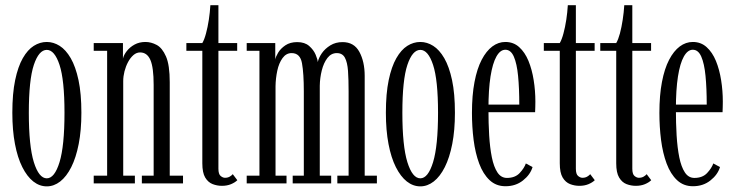

<svg xmlns="http://www.w3.org/2000/svg" viewBox="-20 -684 2744 716"><path d="M154.5 11Q127.5 11 104.2 -7.2Q81 -25.5 63.2 -60.8Q45.5 -96 35.8 -147Q26 -198 26 -263.5Q26 -335 36.5 -385.2Q47 -435.5 65 -467Q83 -498.5 106 -513Q129 -527.5 154.5 -527.5Q179.5 -527.5 202.5 -513Q225.5 -498.5 243.8 -467Q262 -435.5 272.8 -385.2Q283.5 -335 283.5 -263.5Q283.5 -198 273.5 -147Q263.5 -96 245.8 -60.8Q228 -25.5 204.5 -7.2Q181 11 154.5 11ZM154.5 -19Q183.5 -19 202 -79.2Q220.5 -139.5 220.5 -263.5Q220.5 -386 202 -442Q183.5 -498 154.5 -498Q125 -498 106.2 -442Q87.5 -386 87.5 -263.5Q87.5 -139.5 106.2 -79.2Q125 -19 154.5 -19Z M329.5 0V-29H379.5V-494.5H329.5V-523.5H438.5V-465.5Q441.5 -479 452.8 -493.5Q464 -508 481.8 -517.8Q499.5 -527.5 522.5 -527.5Q543.5 -527.5 564.2 -516.5Q585 -505.5 599 -473.5Q613 -441.5 613 -377.5V-29H662.5V0H509V-29H553V-367.5Q553 -432.5 540.8 -460.5Q528.5 -488.5 502.5 -488.5Q489 -488.5 477.5 -478.5Q466 -468.5 457.5 -452.5Q449 -436.5 444.2 -417.8Q439.5 -399 439.5 -381.5V-29H483V0Z M807.5 9Q789.5 9 772.8 2.5Q756 -4 745.2 -22Q734.5 -40 734.5 -75V-494.5H675V-523.5H734.5Q742 -536 748.2 -559.2Q754.5 -582.5 758.8 -610.5Q763 -638.5 764.5 -664.5H794.5V-523.5H864.5V-494.5H794.5V-55Q794.5 -34.5 802.8 -27.8Q811 -21 819 -21Q829.5 -21 837 -25.5Q844.5 -30 848 -34.5L865 -12Q856.5 -3.5 841.5 2.8Q826.5 9 807.5 9Z M900 0V-29H947.5V-494.5H900V-523.5H1006.5V-462Q1008 -472 1017.2 -487.5Q1026.5 -503 1044.2 -515Q1062 -527 1088.5 -527Q1116.5 -527 1133 -512.5Q1149.5 -498 1157 -480.2Q1164.5 -462.5 1165 -452.5Q1168.5 -468.5 1180.2 -485.5Q1192 -502.5 1211.8 -514.8Q1231.5 -527 1257.5 -527Q1300.5 -527 1320.2 -490.5Q1340 -454 1340 -401V-29H1385.5V0H1238V-29H1280V-343Q1280 -387.5 1277.8 -419.5Q1275.5 -451.5 1266.2 -468.8Q1257 -486 1236 -486Q1215 -486 1201 -467.8Q1187 -449.5 1180 -421.5Q1173 -393.5 1172.5 -364.5V-29H1215V0H1071.5V-29H1113V-343Q1113 -410 1106.2 -448Q1099.5 -486 1067.5 -486Q1047 -486 1033.5 -467.2Q1020 -448.5 1014 -420.2Q1008 -392 1007.5 -362.5V-29H1048.5V0Z M1547.5 11Q1520.5 11 1497.2 -7.2Q1474 -25.5 1456.2 -60.8Q1438.5 -96 1428.8 -147Q1419 -198 1419 -263.5Q1419 -335 1429.5 -385.2Q1440 -435.5 1458 -467Q1476 -498.5 1499 -513Q1522 -527.5 1547.5 -527.5Q1572.5 -527.5 1595.5 -513Q1618.5 -498.5 1636.8 -467Q1655 -435.5 1665.8 -385.2Q1676.5 -335 1676.5 -263.5Q1676.5 -198 1666.5 -147Q1656.5 -96 1638.8 -60.8Q1621 -25.5 1597.5 -7.2Q1574 11 1547.5 11ZM1547.5 -19Q1576.5 -19 1595 -79.2Q1613.5 -139.5 1613.5 -263.5Q1613.5 -386 1595 -442Q1576.5 -498 1547.5 -498Q1518 -498 1499.2 -442Q1480.5 -386 1480.5 -263.5Q1480.5 -139.5 1499.2 -79.2Q1518 -19 1547.5 -19Z M1865 10.5Q1830 10.5 1805.8 -12.2Q1781.5 -35 1767 -74Q1752.5 -113 1746.2 -162Q1740 -211 1740 -263Q1740 -328.5 1749.5 -378.2Q1759 -428 1776.2 -461Q1793.5 -494 1816 -510.8Q1838.5 -527.5 1864.5 -527.5Q1895 -527.5 1916.2 -508.2Q1937.5 -489 1950.8 -456.8Q1964 -424.5 1970.2 -385Q1976.5 -345.5 1976.5 -305Q1976.5 -295 1976.2 -285Q1976 -275 1975.5 -265.5H1794.5V-294H1916.5Q1916.5 -355 1912 -401Q1907.5 -447 1896.2 -472.8Q1885 -498.5 1864.5 -498.5Q1845.5 -498.5 1831.2 -473.2Q1817 -448 1809.2 -398.8Q1801.5 -349.5 1801.5 -277Q1801.5 -225.5 1804.2 -179.2Q1807 -133 1814.2 -97.2Q1821.5 -61.5 1835 -41Q1848.5 -20.5 1870.5 -20.5Q1901 -20.5 1918 -38.8Q1935 -57 1941 -74.5L1966 -61Q1957.5 -32.5 1930.2 -11Q1903 10.5 1865 10.5Z M2140.5 9Q2122.5 9 2105.8 2.5Q2089 -4 2078.2 -22Q2067.5 -40 2067.5 -75V-494.5H2008V-523.5H2067.5Q2075 -536 2081.2 -559.2Q2087.5 -582.5 2091.8 -610.5Q2096 -638.5 2097.5 -664.5H2127.5V-523.5H2197.5V-494.5H2127.5V-55Q2127.5 -34.5 2135.8 -27.8Q2144 -21 2152 -21Q2162.5 -21 2170 -25.5Q2177.5 -30 2181 -34.5L2198 -12Q2189.5 -3.5 2174.5 2.8Q2159.5 9 2140.5 9Z M2351 9Q2333 9 2316.2 2.5Q2299.5 -4 2288.8 -22Q2278 -40 2278 -75V-494.5H2218.5V-523.5H2278Q2285.5 -536 2291.8 -559.2Q2298 -582.5 2302.2 -610.5Q2306.5 -638.5 2308 -664.5H2338V-523.5H2408V-494.5H2338V-55Q2338 -34.5 2346.2 -27.8Q2354.5 -21 2362.5 -21Q2373 -21 2380.5 -25.5Q2388 -30 2391.5 -34.5L2408.5 -12Q2400 -3.5 2385 2.8Q2370 9 2351 9Z M2564 10.5Q2529 10.5 2504.8 -12.2Q2480.5 -35 2466 -74Q2451.5 -113 2445.2 -162Q2439 -211 2439 -263Q2439 -328.5 2448.5 -378.2Q2458 -428 2475.2 -461Q2492.5 -494 2515 -510.8Q2537.5 -527.5 2563.5 -527.5Q2594 -527.5 2615.2 -508.2Q2636.5 -489 2649.8 -456.8Q2663 -424.5 2669.2 -385Q2675.5 -345.5 2675.5 -305Q2675.5 -295 2675.2 -285Q2675 -275 2674.5 -265.5H2493.5V-294H2615.5Q2615.5 -355 2611 -401Q2606.5 -447 2595.2 -472.8Q2584 -498.5 2563.5 -498.5Q2544.5 -498.5 2530.2 -473.2Q2516 -448 2508.2 -398.8Q2500.5 -349.5 2500.5 -277Q2500.5 -225.5 2503.2 -179.2Q2506 -133 2513.2 -97.2Q2520.5 -61.5 2534 -41Q2547.5 -20.5 2569.5 -20.5Q2600 -20.5 2617 -38.8Q2634 -57 2640 -74.5L2665 -61Q2656.5 -32.5 2629.2 -11Q2602 10.5 2564 10.5Z"/></svg>

Font: Imbue 24pt Light
Style: Regular
Weight: 300
Designer: Tyler Finck
Foundry: Etcetera Type Company
Version: Version 1.102